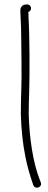

<svg xmlns="http://www.w3.org/2000/svg" viewBox="-20 -666 219 876"><path d="M73 -620C73 -615 73 -604 74 -587C78 -518 76 -487 78 -389C80 -278 75 -238 75 -145C77 -76 84 -9 96 50C105 96 117 134 128 167L132 179C141 201 175 188 166 166L161 153C130 74 114 -37 111 -146C111 -177 112 -209 113 -242C116 -329 115 -512 110 -589C110 -598 110 -606 109 -611C129 -618 124 -646 103 -646L96 -645C83 -645 73 -633 73 -620Z"/></svg>

Font: Stray Cat
Style: UltExt
Weight: 400
Version: Version 1.0